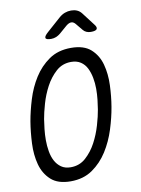

<svg xmlns="http://www.w3.org/2000/svg" viewBox="-102 -1018 804 1096"><g transform="rotate(-10 300.0 -470.0)"><path d="M232 -69Q283 -69 319.5 -102Q356 -135 380.5 -181Q405 -227 420 -278.5Q435 -330 441 -367Q445 -391 448.5 -422Q452 -453 452 -485.5Q452 -518 446 -549.5Q440 -581 427.5 -606Q415 -631 392.5 -646Q370 -661 337 -661Q286 -661 249.5 -628Q213 -595 188.5 -549Q164 -503 149.5 -452.5Q135 -402 129 -366Q125 -341 121.5 -309.5Q118 -278 118 -245.5Q118 -213 123.5 -181Q129 -149 142 -124.5Q155 -100 177 -84.5Q199 -69 232 -69ZM218 10Q144 10 104 -26.5Q64 -63 49 -119Q34 -175 37 -241Q40 -307 50 -367Q60 -425 80 -490.5Q100 -556 135 -611.5Q170 -667 222.5 -703.5Q275 -740 350 -740Q425 -740 465 -704Q505 -668 520 -612.5Q535 -557 532.5 -492Q530 -427 520 -368Q510 -308 489 -241.5Q468 -175 432.5 -119Q397 -63 344.5 -26.5Q292 10 218 10ZM249 -810Q220 -810 217 -820.5Q214 -831 238 -852L318 -923Q334 -937 351.5 -943.5Q369 -950 388 -950Q407 -950 422 -943.5Q437 -937 448 -923L503 -851Q520 -831 514 -820.5Q508 -810 479 -810Q465 -810 453.5 -815Q442 -820 434 -830L401 -870Q390 -883 377 -883Q364 -883 348 -870L303 -831Q291 -821 277.5 -815.5Q264 -810 249 -810Z"/></g></svg>

Font: Maple Mono Light
Style: Italic
Weight: 300
Italic angle: -10°
Monospace: yes
Designer: subframe7536
Version: Version 7.000